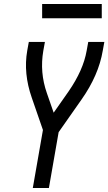

<svg xmlns="http://www.w3.org/2000/svg" viewBox="-20 -946 545 966"><path d="M145 0 196 -292 140 -454Q97 -577 117 -691L125 -735H206L198 -691Q179 -582 216 -477L250 -379L325 -486Q399 -593 416 -691L424 -735H505L497 -691Q476 -567 390 -445L275 -281L226 0ZM192 -854V-926H492V-854Z"/></svg>

Font: Iosevka SS08
Style: Italic
Weight: 400
Italic angle: -10°
Monospace: yes
Designer: Belleve Invis
Foundry: Belleve Invis
Version: 2.1.0; ttfautohint (v1.8.2)